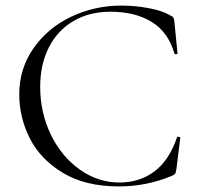

<svg xmlns="http://www.w3.org/2000/svg" viewBox="-20 -656 709 688"><path d="M590 -601Q599 -597 601.5 -592.5Q604 -588 605 -577L616 -465Q616 -462 611 -461.5Q606 -461 605 -464Q583 -541 523.5 -577.5Q464 -614 376 -614Q300 -614 243 -580.5Q186 -547 155 -486Q124 -425 124 -345Q124 -252 162.5 -173Q201 -94 266.5 -48Q332 -2 408 -2Q480 -2 533 -41.5Q586 -81 614 -163Q614 -166 618 -166Q621 -166 623.5 -165Q626 -164 626 -162L612 -49Q610 -37 607.5 -33.5Q605 -30 596 -26Q506 12 406 12Q286 12 205.5 -36.5Q125 -85 87 -160Q49 -235 49 -318Q49 -410 100 -483Q151 -556 235 -596Q319 -636 415 -636Q463 -636 512 -627Q561 -618 590 -601Z"/></svg>

Font: Cormorant
Style: Regular
Weight: 400
Designer: Christian Thalmann (Catharsis Fonts)
Foundry: Catharsis Fonts
Version: Version 4.000